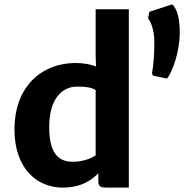

<svg xmlns="http://www.w3.org/2000/svg" viewBox="-20 -854 846 882"><path d="M46.4 -260.3C46.4 -79.6 149.9 7.8 268.1 7.8C358.9 7.8 406.2 -32.2 431.6 -58.1V-20.5C431.6 4.4 446.3 7.8 468.3 7.8H571.8V-811.5H419.4V-597.7L420.9 -548.8C398.9 -557.1 367.7 -564.5 329.6 -564.5C160.2 -564.5 46.4 -445.3 46.4 -260.3ZM314.9 -110.8C249 -110.8 205.1 -148.9 206.1 -272.9C207 -396.5 261.7 -456.1 334 -456.1C367.2 -456.1 399.4 -454.1 419.4 -439.9V-140.1C396.5 -124.5 356.9 -110.8 314.9 -110.8ZM747.1 -493.2C772.5 -522.5 805.7 -618.7 805.7 -703.1C805.7 -769 794.4 -812 771 -834L666 -799.8L660.2 -768.6C675.8 -752.4 689 -707 689 -662.6C689.5 -608.9 684.6 -547.9 678.2 -518.1L682.1 -506.8Z"/></svg>

Font: Merriweather Sans
Style: Bold
Weight: 700
Designer: Eben Sorkin ( eben@eyebytes.com )
Foundry: Eben Sorkin
Version: Version 1.003